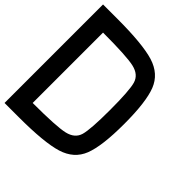

<svg xmlns="http://www.w3.org/2000/svg" viewBox="-228 -1040 1206 1206"><g transform="rotate(45 375.0 -437.5)"><path d="M125 -125Q335.9 -125 402.3 -140.6Q468.8 -156.2 484.4 -210.9Q500 -265.6 500 -437.5Q500 -609.4 484.4 -664.1Q468.8 -718.8 402.3 -734.4Q335.9 -750 125 -750ZM125 -875Q351.6 -875 453.1 -843.8Q554.7 -812.5 589.8 -722.7Q625 -632.8 625 -437.5Q625 -242.2 589.8 -152.3Q554.7 -62.5 453.1 -31.2Q351.6 0 125 0H0V-875Z"/></g></svg>

Font: CraftyPE
Style: Regular
Weight: 400
Designer: Erek Butcher
Foundry: Haunted Coop
Version: Version 0.018;April 4, 2024;FontCreator 15.0.0.2962 64-bit